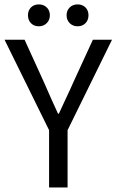

<svg xmlns="http://www.w3.org/2000/svg" viewBox="-24 -832 517 852"><path d="M-3.9 -655.8H85L169.4 -470.7Q209.5 -378.9 233.4 -327.6H237.3L264.6 -386.7Q291 -442.4 303.2 -470.7L388.2 -655.8H473.1L275.9 -254.4V0H193.8V-254.4ZM148.4 -812.5Q169.4 -812.5 183.3 -799.1Q197.3 -785.6 197.3 -764.2Q197.3 -743.2 183.3 -729.2Q169.4 -715.3 148.4 -715.3Q127 -715.3 113.5 -729Q100.1 -742.7 100.1 -764.2Q100.1 -785.6 113.5 -799.1Q127 -812.5 148.4 -812.5ZM320.3 -812.5Q341.8 -812.5 355.2 -799.1Q368.7 -785.6 368.7 -764.2Q368.7 -742.7 355.2 -729Q341.8 -715.3 320.3 -715.3Q299.3 -715.3 285.4 -729.2Q271.5 -743.2 271.5 -764.2Q271.5 -785.6 285.4 -799.1Q299.3 -812.5 320.3 -812.5Z"/></svg>

Font: Varta
Style: Regular
Weight: 400
Designer: Joana Correia, Viktoriya Grabowska, Eben Sorkin
Foundry: Sorkin Type
Version: Version 1.003; ttfautohint (v1.3) -l 8 -r 24 -G 200 -x 12 -H